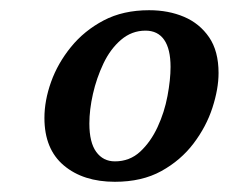

<svg xmlns="http://www.w3.org/2000/svg" viewBox="-20 -737 448 376"><path d="M205 -381Q143 -381 105 -413Q67 -445 67 -506Q67 -540 80 -576.5Q93 -613 119 -645Q145 -677 183 -697Q221 -717 272 -717Q310 -717 340.5 -704Q371 -691 389.5 -664Q408 -637 408 -594Q408 -563 396 -526Q384 -489 359 -456Q334 -423 296 -402Q258 -381 205 -381ZM205 -421Q234 -421 254.5 -440Q275 -459 288.5 -488Q302 -517 308 -549Q314 -581 314 -606Q314 -641 301.5 -659Q289 -677 265 -677Q238 -677 217 -659Q196 -641 182.5 -612.5Q169 -584 162 -553Q155 -522 155 -495Q155 -458 168.5 -439.5Q182 -421 205 -421Z"/></svg>

Font: Noto Serif
Style: Italic
Weight: 400
Italic angle: -12°
Designer: Monotype Design Team
Foundry: Monotype Imaging Inc.
Version: Version 2.013